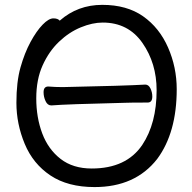

<svg xmlns="http://www.w3.org/2000/svg" viewBox="-20 -739 785 783"><path d="M189.9 -309.1H189Q173.8 -309.1 165.8 -326.7Q157.7 -344.2 157.7 -362.8Q157.7 -386.2 176.8 -386.2Q205.1 -383.8 235.8 -383.8Q492.7 -389.2 571.8 -394H572.8Q585.9 -394 593.5 -378.4Q601.1 -362.8 601.1 -345.2Q601.1 -320.8 582 -320.8Q509.8 -320.8 489.7 -319.8Q247.1 -314 189.9 -309.1ZM354 -51.8Q495.1 -51.8 560.1 -147.9Q618.7 -235.8 618.7 -371.1Q618.7 -481 560.8 -564Q502.9 -647 398.9 -647Q356.9 -647 309.3 -627.4Q261.7 -607.9 220.7 -568.8Q179.7 -529.8 153.8 -472.4Q127.9 -415 127.9 -337.9Q127.9 -259.8 152.3 -194.8Q176.8 -129.9 227.3 -90.8Q277.8 -51.8 354 -51.8ZM365.7 23.9Q256.8 23.9 185.8 -23.4Q114.7 -70.8 80.8 -152.3Q46.9 -233.9 46.9 -319.8Q46.9 -404.8 63.5 -463.9Q80.1 -522.9 104.5 -567.9Q128.9 -612.8 153.8 -638.4Q178.7 -664.1 197.8 -664.1Q215.8 -664.1 223.6 -654.8Q296.9 -719.2 397 -719.2Q497.1 -719.2 563.5 -672.6Q629.9 -626 665.3 -545.4Q700.7 -464.8 700.7 -375Q700.7 -198.2 621.1 -90.8Q531.7 23.9 365.7 23.9Z"/></svg>

Font: LXGW WenKai GB Screen
Style: Regular
Weight: 400
Designer: LXGW / Fontworks Inc.
Foundry: LXGW / Fontworks Inc.
Version: Version 1.321;February 19, 2024;FontCreator 14.0.0.2901 64-b